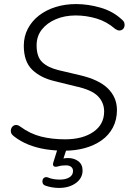

<svg xmlns="http://www.w3.org/2000/svg" viewBox="-20 -733 647 944"><path d="M296 8Q250 8 205 1Q160 -6 120 -22Q80 -38 47 -64Q37 -72 34.5 -80.5Q32 -89 34 -97.5Q36 -106 42.5 -112Q49 -118 58.5 -118.5Q68 -119 79 -111Q128 -75 182 -61.5Q236 -48 300 -48Q386 -48 439 -84.5Q492 -121 492 -185Q492 -229 461 -260.5Q430 -292 350 -309L249 -334Q180 -350 138.5 -390Q97 -430 97 -508Q97 -554 117 -592Q137 -630 172 -657Q207 -684 253.5 -698.5Q300 -713 354 -713Q414 -713 475.5 -695Q537 -677 580 -636Q589 -629 591.5 -619.5Q594 -610 591.5 -601.5Q589 -593 582.5 -588Q576 -583 567 -583Q558 -583 546 -591Q505 -627 454.5 -642Q404 -657 352 -657Q298 -657 254.5 -638.5Q211 -620 185.5 -587.5Q160 -555 160 -510Q160 -454 187.5 -427.5Q215 -401 268 -388L370 -364Q466 -342 510.5 -298Q555 -254 555 -192Q555 -144 535 -106Q515 -68 479.5 -43Q444 -18 397.5 -5Q351 8 296 8ZM270 191Q253 191 235.5 188Q218 185 204 180Q193 176 190 168Q187 160 189.5 151.5Q192 143 199.5 139.5Q207 136 217 140Q229 145 243 147.5Q257 150 275 150Q303 150 321 139Q339 128 339 108Q339 95 330 87.5Q321 80 304 80Q296 80 286 81Q276 82 266 85Q259 87 253.5 87Q248 87 244 84Q241 80 240.5 76Q240 72 243 63L269 -20H314L289 55L268 51Q281 48 292.5 46Q304 44 314 44Q345 44 365.5 60Q386 76 386 105Q386 143 353 167Q320 191 270 191Z"/></svg>

Font: Nunito ExtraLight Light
Style: Italic
Weight: 300
Italic angle: -9°
Version: Version 3.602